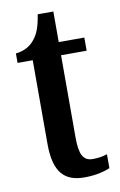

<svg xmlns="http://www.w3.org/2000/svg" viewBox="-79 -705 477 761"><g transform="rotate(-10 159.5 -324.5)"><path d="M199 10C248 10 284 -1 302 -9V-65C284 -59 266 -56 244 -56C205 -56 191 -84 191 -151V-483H294V-536H191V-659H128C120 -607 109 -582 93 -562C77 -541 53 -525 16 -521V-483H77V-146C77 -30 120 10 199 10Z"/></g></svg>

Font: Noto Serif Armenian ExtraCondensed SemiBold
Style: Regular
Weight: 600
Width: 2
Designer: Monotype Design Team
Foundry: Monotype Imaging Inc.
Version: Version 2.008